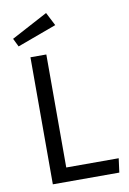

<svg xmlns="http://www.w3.org/2000/svg" viewBox="-98 -965 689 1024"><g transform="rotate(-10 246.5 -453.0)"><path d="M226 -906 263 -834 51 -756 29 -801ZM189 -688V-76H473L463 0H103V-688Z"/></g></svg>

Font: FiraGO Book
Style: Regular
Weight: 350
Designer: bBox Type
Foundry: bBox Type GmbH
Version: Version 1.001;PS 001.001;hotconv 1.0.88;makeotf.lib2.5.64775